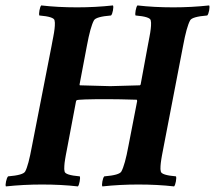

<svg xmlns="http://www.w3.org/2000/svg" viewBox="-30 -666 773 690"><path d="M247.1 -639.6Q312.5 -639.6 376 -646.5Q378.4 -642.1 376 -628.7Q373.5 -615.2 369.1 -610.4Q314.5 -606 307.6 -592.8Q294.9 -569.8 282.2 -501L255.9 -362.3L256.8 -359.4Q362.3 -356.4 366.2 -356.4Q373 -356.4 472.7 -359.4Q475.6 -361.3 475.6 -363.3L501 -501Q502 -505.9 504.2 -517.8Q506.3 -529.8 507.3 -534.4Q508.3 -539.1 509.8 -548.3Q511.2 -557.6 511.7 -562Q512.2 -566.4 512.7 -573Q513.2 -579.6 512.9 -584.2Q512.7 -588.9 511.7 -592.8Q509.8 -606 457 -610.4Q455.1 -615.2 457.5 -628.7Q460 -642.1 463.9 -646.5Q523.4 -639.6 592.8 -639.6Q658.2 -639.6 721.7 -646.5Q724.1 -642.1 721.7 -628.7Q719.2 -615.2 714.8 -610.4Q660.2 -606 653.3 -592.8Q640.6 -569.8 627.9 -501L558.6 -141.6Q557.6 -136.7 555.4 -124.8Q553.2 -112.8 552.2 -108.2Q551.3 -103.5 549.8 -94.2Q548.3 -85 547.9 -80.6Q547.4 -76.2 546.9 -69.6Q546.4 -63 546.6 -58.3Q546.9 -53.7 547.9 -49.8Q549.8 -36.6 602.5 -32.2Q604.5 -27.3 602.1 -13.9Q599.6 -0.5 595.7 3.9Q536.1 -2.9 466.8 -2.9Q401.4 -2.9 337.9 3.9Q335.4 -0.5 337.9 -13.9Q340.3 -27.3 344.7 -32.2Q399.4 -36.6 406.2 -49.8Q418.9 -72.8 431.6 -141.6L462.9 -302.7L461.9 -307.6Q395.5 -309.6 356.4 -309.6Q251 -309.6 245.1 -305.7L243.2 -301.8L212.9 -141.6Q211.9 -136.7 209.7 -124.8Q207.5 -112.8 206.5 -108.2Q205.6 -103.5 204.1 -94.2Q202.6 -85 202.1 -80.6Q201.7 -76.2 201.2 -69.6Q200.7 -63 200.9 -58.3Q201.2 -53.7 202.1 -49.8Q204.1 -36.6 256.8 -32.2Q258.8 -27.3 256.3 -13.9Q253.9 -0.5 250 3.9Q190.4 -2.9 121.1 -2.9Q54.7 -2.9 -8.8 3.9Q-11.2 -0.5 -8.3 -13.9Q-5.4 -27.3 -1 -32.2Q53.7 -36.6 60.5 -49.8Q71.8 -69.8 85 -141.6L155.3 -501Q156.2 -505.9 158.4 -517.8Q160.6 -529.8 161.6 -534.4Q162.6 -539.1 164.1 -548.3Q165.5 -557.6 166 -562Q166.5 -566.4 167 -573Q167.5 -579.6 167.2 -584.2Q167 -588.9 166 -592.8Q164.1 -606 111.3 -610.4Q109.4 -615.2 111.8 -628.7Q114.3 -642.1 118.2 -646.5Q177.7 -639.6 247.1 -639.6Z"/></svg>

Font: Amiri
Style: Bold Slanted
Weight: 700
Italic angle: 9°
Designer: Khaled Hosny
Version: Version 000.107